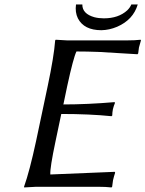

<svg xmlns="http://www.w3.org/2000/svg" viewBox="-20 -823 641 846"><path d="M586.9 -803.2Q566.9 -735.8 496.1 -705.1Q461.4 -690.4 426.8 -689.9Q350.1 -689.9 323.2 -742.2Q310.1 -769 314.9 -803.2H342.8Q342.3 -762.2 396 -747.1Q415.5 -742.2 437.5 -742.2Q502 -742.2 540.5 -777.3Q553.2 -789.6 558.6 -803.2ZM224.6 -200.2Q199.7 -82.5 201.7 -54.2L485.8 -65.9L487.3 -62Q481.9 -45.9 478 -28.8Q477.5 -25.4 474.1 0L471.2 2.9Q447.3 0 412.1 0H139.2L86.4 2.9L85.9 0Q110.4 -68.8 138.7 -200.2L190.4 -444.8Q217.8 -574.2 223.1 -645L225.6 -647.9Q227.5 -647.9 275.9 -645H539.1Q575.2 -645 599.6 -647.9L601.1 -645Q593.3 -617.2 592.3 -613.8Q590.3 -603 588.9 -587.9L585.9 -584Q585.9 -584 415 -594.2Q362.3 -596.2 316.9 -596.2Q303.2 -568.4 276.4 -444.8L259.3 -362.8Q365.2 -362.8 484.4 -373L486.8 -370.1Q481 -356.4 477.5 -341.8Q474.6 -326.7 474.6 -314L471.2 -311Q375 -320.8 250 -320.8Z"/></svg>

Font: Linux Biolinum Capitals O
Style: Italic Samll Caps
Weight: 400
Italic angle: -12°
Designer: Philipp H. Poll
Foundry: Philipp H. Poll
Version: Version 0.6.2